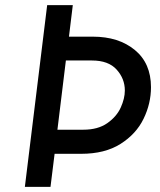

<svg xmlns="http://www.w3.org/2000/svg" viewBox="-20 -729 624 749"><path d="M569 -389Q569 -325 540 -265.5Q511 -206 450 -167.5Q389 -129 297 -129H193L177 0H77L164 -709H264L249 -586H342Q443 -586 506 -534Q569 -482 569 -389ZM467 -376Q467 -422 435 -457.5Q403 -493 339 -493H237L204 -223H305Q362 -223 398.5 -248.5Q435 -274 451 -309.5Q467 -345 467 -376Z"/></svg>

Font: Josefin Sans
Style: Italic
Weight: 400
Italic angle: -7°
Designer: Santiago Orozco
Foundry: Typemade
Version: Version 2.000